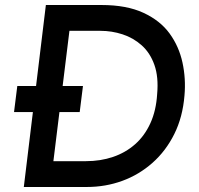

<svg xmlns="http://www.w3.org/2000/svg" viewBox="-20 -746 795 766"><path d="M75 0 163 -726H385Q485 -726 552 -695Q619 -664 656.5 -612.5Q694 -561 708 -496.5Q722 -432 716 -365Q709 -279 675.5 -211.5Q642 -144 588.5 -96.5Q535 -49 468 -24.5Q401 0 326 0ZM193 -103H323Q381 -103 431 -120Q481 -137 519 -170.5Q557 -204 580 -254.5Q603 -305 607 -371Q613 -439 596 -487Q579 -535 545.5 -565Q512 -595 469 -609Q426 -623 381 -623H257ZM49 -403H311L298 -299H36Z"/></svg>

Font: Josefin Sans Medium
Style: Italic
Weight: 500
Italic angle: -7°
Designer: Santiago Orozco
Foundry: Typemade
Version: Version 2.000